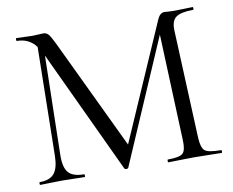

<svg xmlns="http://www.w3.org/2000/svg" viewBox="-71 -716 978 807"><g transform="rotate(-10 418.0 -312.5)"><path d="M812 -12Q815 -12 815 -6Q815 0 812 0Q798 0 758 -1Q718 -2 694 -2Q671 -2 634.5 -1Q598 0 585 0Q583 0 583 -6Q583 -12 585 -12Q635 -12 649 -25Q663 -38 661 -81L643 -535L415 -7Q413 -3 406.5 -3Q400 -3 398 -7L152 -532L143 -109Q142 -56 161 -34Q180 -12 228 -12Q230 -12 230 -6Q230 0 228 0Q214 0 182 -1Q150 -2 131 -2Q113 -2 82 -1Q51 0 39 0Q36 0 36 -6Q36 -12 39 -12Q81 -12 100 -34.5Q119 -57 120 -109L128 -573Q98 -613 46 -613Q44 -613 44 -619Q44 -625 46 -625Q58 -625 80.5 -624Q103 -623 110 -623Q123 -623 140.5 -624Q158 -625 161 -625Q174 -625 182.5 -615.5Q191 -606 207 -573L431 -103L648 -600Q659 -625 678 -625Q680 -625 693.5 -624Q707 -623 717 -623Q736 -623 761.5 -624Q787 -625 798 -625Q801 -625 801 -619Q801 -613 798 -613Q748 -613 726.5 -598.5Q705 -584 706 -544L726 -81Q728 -37 743 -24.5Q758 -12 812 -12Z"/></g></svg>

Font: Cormorant SC
Style: Regular
Weight: 400
Designer: Christian Thalmann (Catharsis Fonts)
Version: Version 1.000;PS 002.000;hotconv 1.0.88;makeotf.lib2.5.64775